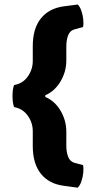

<svg xmlns="http://www.w3.org/2000/svg" viewBox="-20 -710 411 867"><path d="M331 137.5 268.5 129Q201.5 120.5 164.8 74.8Q128 29 128 -50.5V-117Q128 -156 105.2 -187.8Q82.5 -219.5 43.5 -226.5Q36.5 -245 36.5 -276.2Q36.5 -307.5 43.5 -326Q82.5 -332.5 105.2 -364.2Q128 -396 128 -435V-501.5Q128 -581.5 164.8 -627Q201.5 -672.5 268.5 -681.5L331 -689.5Q341 -680 347.5 -661Q354 -642 356 -621.8Q358 -601.5 355 -588L318.5 -578Q296 -572.5 287.8 -550.8Q279.5 -529 279.5 -500.5V-437Q279.5 -386 253 -341.8Q226.5 -297.5 184.5 -280V-272Q226.5 -255 253 -210.8Q279.5 -166.5 279.5 -115V-51.5Q279.5 -23.5 287.8 -1.8Q296 20 318.5 26L355 35.5Q358 49.5 356 69.8Q354 90 347.5 109Q341 128 331 137.5Z"/></svg>

Font: Signika SC
Style: Bold
Weight: 700
Designer: Anna Giedryś
Foundry: Anna Giedryś
Version: Version 2.000; ttfautohint (v1.8.3) -l 8 -r 50 -G 200 -x 9 -